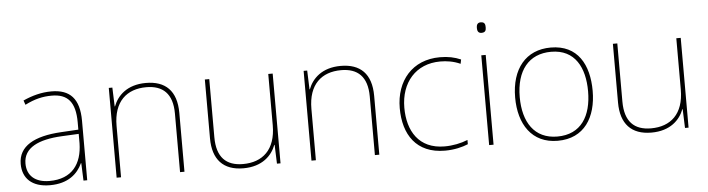

<svg xmlns="http://www.w3.org/2000/svg" viewBox="-46 -918 4149 1125"><g transform="rotate(-5 2028.5 -355.5)"><path d="M264 -537C205 -537 150 -522 97 -498L106 -472C163 -501 211 -512 264 -512C357 -512 402 -463 402 -343V-300L299 -294C142 -285 48 -234 48 -129C48 -45 102 10 208 10C316 10 372 -42 400 -103H402L406 0H428V-350C428 -480 373 -537 264 -537ZM301 -270 402 -275V-220C400 -99 341 -15 208 -15C123 -15 76 -58 76 -129C76 -222 165 -263 301 -270Z M820 -538C708 -538 651 -478 628 -417H626L622 -528H601V0H627V-302C627 -446 705 -513 820 -513C917 -513 974 -462 974 -345V0H1000V-346C1000 -477 934 -538 820 -538Z M1565 -528H1539V-226C1539 -82 1461 -15 1346 -15C1247 -15 1192 -68 1192 -186V-528H1166V-182C1166 -57 1228 10 1346 10C1458 10 1515 -50 1538 -111H1540L1544 0H1565Z M1966 -538C1854 -538 1797 -478 1774 -417H1772L1768 -528H1747V0H1773V-302C1773 -446 1851 -513 1966 -513C2063 -513 2120 -462 2120 -345V0H2146V-346C2146 -477 2080 -538 1966 -538Z M2532 10C2587 10 2635 -2 2668 -16V-41C2629 -25 2580 -15 2532 -15C2380 -15 2316 -125 2316 -261C2316 -409 2405 -513 2549 -513C2587 -513 2627 -507 2667 -489L2672 -514C2635 -530 2597 -538 2549 -538C2387 -538 2289 -422 2289 -261C2289 -106 2363 10 2532 10Z M2805 -721C2785 -721 2780 -706 2780 -690C2780 -673 2785 -659 2805 -659C2829 -659 2832 -673 2832 -690C2832 -706 2829 -721 2805 -721ZM2818 -528H2792V0H2818Z M3424 -264C3424 -417 3360 -538 3201 -538C3054 -538 2968 -432 2968 -264C2968 -107 3043 10 3195 10C3352 10 3424 -109 3424 -264ZM2995 -264C2995 -420 3069 -513 3201 -513C3342 -513 3397 -402 3397 -264C3397 -119 3335 -15 3195 -15C3060 -15 2995 -117 2995 -264Z M3965 -528H3939V-226C3939 -82 3861 -15 3746 -15C3647 -15 3592 -68 3592 -186V-528H3566V-182C3566 -57 3628 10 3746 10C3858 10 3915 -50 3938 -111H3940L3944 0H3965Z"/></g></svg>

Font: Noto Sans Telugu Thin
Style: Regular
Weight: 100
Designer: Jelle Bosma - Monotype Design Team
Foundry: Monotype Imaging Inc.
Version: Version 2.005